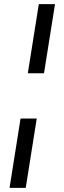

<svg xmlns="http://www.w3.org/2000/svg" viewBox="-20 -725 306 925"><path d="M114 -372 167 -705H245L192 -372ZM26 180 79 -154H157L104 180Z"/></svg>

Font: Nunito Sans 10pt SemiCondensed
Style: Italic
Weight: 400
Width: 4
Italic angle: -9°
Designer: Vernon Adams
Foundry: Vernon Adams
Version: Version 3.101;gftools[0.9.27]